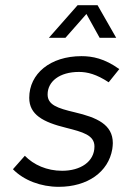

<svg xmlns="http://www.w3.org/2000/svg" viewBox="-20 -720 492 742"><path d="M169 -574H233L314 -666L365 -574H429L357 -700H280ZM207 2C318 2 399 -55 414 -144C415 -152 416 -160 416 -167C416 -239 354 -266 269 -286C201 -302 164 -315 164 -355C164 -405 210 -442 285 -442C318 -442 353 -433 400 -402L441 -453C384 -494 337 -503 295 -503C174 -503 93 -435 93 -342C93 -277 146 -248 236 -226C299 -210 345 -198 345 -154C345 -95 291 -60 220 -60C161 -60 110 -83 76 -118L30 -66C72 -23 138 2 207 2Z"/></svg>

Font: Arthouse Owned
Style: Italic
Weight: 400
Italic angle: -10°
Designer: Jeremy Tribby
Foundry: Tribby Type
Version: Version 1.000;PS 001.000;hotconv 1.0.88;makeotf.lib2.5.64775